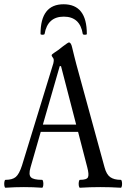

<svg xmlns="http://www.w3.org/2000/svg" viewBox="-22 -877 599 900"><path d="M4 3Q0 3 -1.5 -6Q-3 -15 -1.5 -24.5Q0 -34 4 -34Q36 -34 52 -47.5Q68 -61 81 -101L228 -580Q229 -585 229.5 -588.5Q230 -592 230 -596Q230 -602 225 -608Q220 -614 220 -618Q220 -622 234 -631Q241 -635 252.5 -643.5Q264 -652 272 -659Q297 -678 301 -678Q311 -678 316 -655Q321 -633 326.5 -612Q332 -591 336 -575L468 -93Q477 -59 495 -46.5Q513 -34 544 -34Q548 -34 549.5 -24.5Q551 -15 549.5 -6Q548 3 544 3Q496 0 448 0Q400 0 353 3Q349 3 347.5 -6Q346 -15 347.5 -24.5Q349 -34 353 -34Q385 -34 390.5 -46.5Q396 -59 387 -93L344 -259H169L121 -92Q111 -58 123 -46Q135 -34 175 -34Q179 -34 180.5 -24.5Q182 -15 180.5 -6Q179 3 175 3Q133 0 90 0Q48 0 4 3ZM179 -293H335L264 -567H258ZM168 -718Q168 -857 276 -857Q385 -857 385 -718Q385 -714 376 -714Q367 -714 366 -718Q353 -799 277 -799Q201 -799 187 -718Q186 -714 177 -714Q168 -714 168 -718Z"/></svg>

Font: Junicode Two Beta Condensed
Style: Regular
Weight: 400
Width: 3
Designer: Peter S. Baker
Foundry: Briery Creek Software
Version: Version 1.053; ttfautohint (v1.8.4)